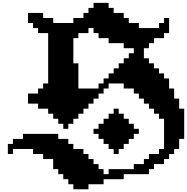

<svg xmlns="http://www.w3.org/2000/svg" viewBox="-20 -1306 1326 1361"><path d="M35.7 -285.7V-214.3H71.4V-250H214.3V-214.3H285.7V-178.6H357.1V-107.1H392.9V-71.4H428.6V-35.7H464.3V0H500V35.7H607.1V0H714.3V-35.7H857.1V-71.4H1035.7V-107.1H1071.4V-142.9H1142.9V-178.6H1178.6V-214.3H1214.3V-250H1250V-321.4H1285.7V-535.7H1250V-607.1H1214.3V-678.6H1178.6V-750H1142.9V-785.7H1107.1V-821.4H1071.4V-857.1H1035.7V-892.9H1000V-964.3H1035.7V-1000H1071.4V-1035.7H1142.9V-1071.4H1178.6V-1178.6H1142.9V-1142.9H1107.1V-1107.1H964.3V-1142.9H892.9V-1178.6H857.1V-1214.3H785.7V-1250H750V-1285.7H642.9V-1250H607.1V-1214.3H571.4V-1178.6H500V-1142.9H357.1V-1178.6H285.7V-1214.3H178.6V-1142.9H214.3V-1107.1H250V-1071.4H321.4V-714.3H285.7V-678.6H250V-642.9H178.6V-571.4H250V-535.7H321.4V-500H357.1V-464.3H392.9V-428.6H428.6V-392.9H464.3V-428.6H500V-464.3H535.7V-500H571.4V-535.7H607.1V-571.4H642.9V-607.1H678.6V-642.9H714.3V-678.6H750V-714.3H857.1V-678.6H928.6V-642.9H964.3V-607.1H1000V-571.4H1035.7V-535.7H1071.4V-500H1107.1V-464.3H1142.9V-250H1107.1V-214.3H1035.7V-178.6H1000V-142.9H928.6V-107.1H750V-71.4H714.3V-107.1H678.6V-142.9H642.9V-178.6H607.1V-214.3H571.4V-250H500V-285.7H464.3V-321.4H392.9V-357.1H142.9V-321.4H71.4V-285.7ZM750 -750H714.3V-714.3H678.6V-678.6H535.7V-857.1H500V-1035.7H535.7V-1071.4H607.1V-1107.1H642.9V-1071.4H678.6V-1035.7H750V-1000H857.1V-964.3H928.6V-928.6H892.9V-892.9H857.1V-857.1H821.4V-821.4H785.7V-785.7H750ZM785.7 -535.7V-500H750V-464.3H714.3V-428.6H678.6V-392.9H642.9V-357.1H678.6V-321.4H714.3V-285.7H750V-250H785.7V-214.3H821.4V-250H857.1V-285.7H892.9V-321.4H928.6V-357.1H964.3V-392.9H928.6V-428.6H892.9V-464.3H857.1V-500H821.4V-535.7Z"/></svg>

Font: Gossip High Pixel
Style: Regular
Weight: 500
Width: 7
Designer: Deborah Khodanovich
Version: Version 1.001;Glyphs 3.3.1 (3343)